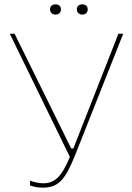

<svg xmlns="http://www.w3.org/2000/svg" viewBox="-20 -855 606 882"><path d="M176 7Q201 7 221 0.5Q241 -6 258 -22.5Q275 -39 291 -68Q307 -97 325 -142L546 -700H524L317 -173H307L47 -700H25L301 -134Q273 -66 245.5 -39.5Q218 -13 180 -13Q168 -13 153 -15.5Q138 -18 118 -25V-3Q132 2 145.5 4.5Q159 7 176 7ZM235 -788Q246 -788 253 -794.5Q260 -801 260 -812Q260 -823 253 -829Q246 -835 235 -835Q224 -835 217 -829Q210 -823 210 -812Q210 -801 217 -794.5Q224 -788 235 -788ZM358 -788Q369 -788 376 -794.5Q383 -801 383 -812Q383 -823 376 -829Q369 -835 358 -835Q347 -835 340 -829Q333 -823 333 -812Q333 -801 340 -794.5Q347 -788 358 -788Z"/></svg>

Font: Fixel Variable
Style: Regular
Weight: 100
Width: 3
Designer: AlfaBravo + MacPaw
Foundry: Kyrylo Tkachov, Marchela Mozhyna, Serhii Makarenko, Maria Weinstein, Zakhar Kryvoshyya
Version: Version 1.211